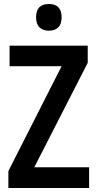

<svg xmlns="http://www.w3.org/2000/svg" viewBox="-20 -994 488 963"><path d="M427 -51H22V-136L289 -662H28V-765H420V-679L152 -155H427ZM225 -974Q289 -974 289 -907Q289 -873 272 -856.5Q255 -840 225 -840Q196 -840 178.5 -856.5Q161 -873 161 -907Q161 -974 225 -974Z"/></svg>

Font: Noto Sans Tamil UI Condensed SemiBold
Style: Regular
Weight: 600
Width: 3
Designer: Jelle Bosma - Monotype Design Team
Foundry: Monotype Imaging Inc.
Version: Version 2.004; ttfautohint (v1.8.4.7-5d5b)